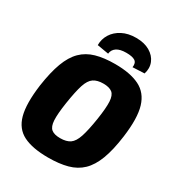

<svg xmlns="http://www.w3.org/2000/svg" viewBox="-212 -1050 1117 1203"><g transform="rotate(30 346.0 -449.0)"><path d="M389 -704Q498 -704 565 -671Q632 -638 656 -559Q680 -480 661 -338Q647 -233 621 -164.5Q595 -96 554.5 -57Q514 -18 455 -2Q396 14 316 14Q203 14 137 -19Q71 -52 49.5 -131.5Q28 -211 47 -352Q62 -455 87.5 -523.5Q113 -592 153 -631.5Q193 -671 251 -687.5Q309 -704 389 -704ZM386 -561Q342 -561 315.5 -543Q289 -525 273.5 -477Q258 -429 244 -338Q231 -253 233.5 -208Q236 -163 257 -146Q278 -129 321 -129Q366 -129 392 -147Q418 -165 434 -213.5Q450 -262 464 -352Q477 -437 474.5 -482Q472 -527 450.5 -544Q429 -561 386 -561ZM317 -738 234 -752Q234 -796 256.5 -832Q279 -868 321 -890Q363 -912 421 -912Q480 -912 520 -888.5Q560 -865 575.5 -827Q591 -789 577 -745L492 -741Q497 -774 477.5 -787Q458 -800 414 -800Q368 -800 344 -783.5Q320 -767 317 -738Z"/></g></svg>

Font: Exo 2 ExtraBold
Style: Italic
Weight: 800
Italic angle: -8°
Designer: Natanael Gama
Foundry: Natanael Gama
Version: Version 2.010